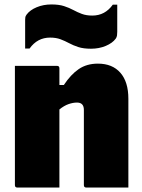

<svg xmlns="http://www.w3.org/2000/svg" viewBox="-20 -843 640 863"><path d="M247 0H58Q47 0 47 -11V-547H236Q247 -547 247 -536V-461H267Q298 -508 334 -532.5Q370 -557 420 -557Q485 -557 521 -516Q557 -475 557 -399V0H368Q357 0 357 -11V-349Q357 -382 326 -382Q308 -382 288 -375Q268 -368 247 -351ZM395 -773Q452 -773 487 -822H507V-700Q507 -692 506 -684Q505 -676 500 -669Q485 -649 455 -636.5Q425 -624 389 -624Q355 -624 332 -631.5Q309 -639 290.5 -649Q272 -659 252 -666.5Q232 -674 205 -674Q148 -674 113 -625H93V-754Q93 -762 94 -766.5Q95 -771 100 -778Q115 -798 145 -810.5Q175 -823 211 -823Q245 -823 268 -815.5Q291 -808 309.5 -798Q328 -788 348 -780.5Q368 -773 395 -773Z"/></svg>

Font: Recursive Sn Lnr St Blk
Style: Regular
Weight: 900
Version: Version 1.079;hotconv 1.0.112;makeotfexe 2.5.65598; ttfautoh